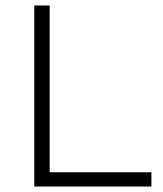

<svg xmlns="http://www.w3.org/2000/svg" viewBox="-20 -680 596 700"><path d="M161 -52H532V0H105V-660H161Z"/></svg>

Font: Kantumruy Pro Light
Style: Regular
Weight: 300
Version: Version 1.002